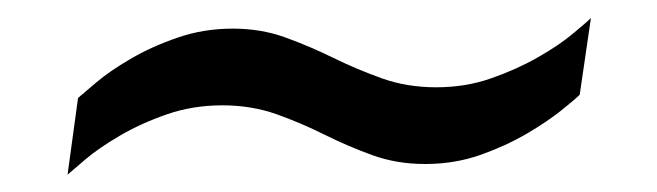

<svg xmlns="http://www.w3.org/2000/svg" viewBox="-20 -407 739 216"><path d="M56 -210.5 67.8 -296.8Q73 -301.2 88 -314Q103 -326.8 126.6 -340.6Q150.2 -354.5 179.6 -364.6Q208.9 -374.8 241.8 -374.8Q273.8 -374.8 301.2 -364.8Q328.8 -354.8 355.2 -341.8Q381.8 -328.8 409.8 -318.8Q437.8 -308.8 470.8 -308.8Q503.8 -308.8 532.6 -318.9Q561.5 -329 585.1 -342.5Q608.8 -356 624.1 -368.8Q639.5 -381.5 644.8 -386.8L632.2 -300.5Q627 -295.2 611.6 -282.9Q596.2 -270.5 572.6 -256.6Q549 -242.8 520.1 -232.6Q491.2 -222.5 458.2 -222.5Q426.2 -222.5 398.7 -232.5Q371.2 -242.5 345.1 -255.5Q319.1 -268.5 291.1 -278.5Q263 -288.5 230 -288.5Q197.1 -288.5 167.8 -278.4Q138.5 -268.2 114.9 -254.4Q91.2 -240.5 76.2 -227.8Q61.2 -215 56 -210.5Z"/></svg>

Font: Chivo Medium
Style: Italic
Weight: 500
Italic angle: -8.05°
Designer: Hector Gatti
Foundry: Omnibus-Type
Version: Version 2.002